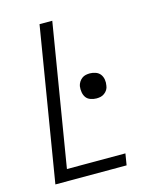

<svg xmlns="http://www.w3.org/2000/svg" viewBox="-111 -812 722 888"><g transform="rotate(-15 250.0 -367.5)"><path d="M43 0 164 -735H225L113 -55H393L384 0ZM330 -335Q316 -335 302 -340Q288 -345 280.5 -355.5Q273 -366 270.5 -380.5Q268 -395 270 -410Q272 -420 277.5 -429Q283 -438 291.5 -444.5Q300 -451 310 -453Q320 -455 330 -455Q344 -455 357.5 -450Q371 -445 379 -434.5Q387 -424 389.5 -409.5Q392 -395 389 -380Q388 -370 382.5 -361Q377 -352 368 -345.5Q359 -339 349.5 -337Q340 -335 330 -335Z"/></g></svg>

Font: Iosevka Light
Style: Italic
Weight: 300
Italic angle: -9°
Monospace: yes
Designer: Belleve Invis
Foundry: Belleve Invis
Version: Version 32.5.0; ttfautohint (v1.8.4)